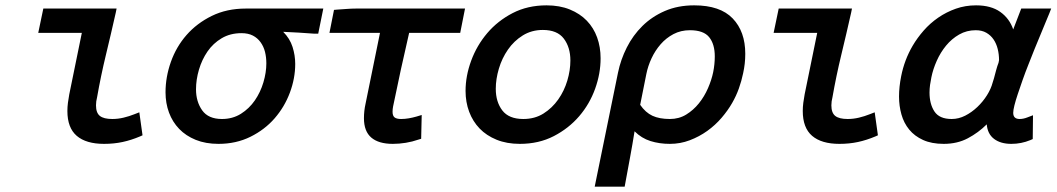

<svg xmlns="http://www.w3.org/2000/svg" viewBox="-20 -526 3951 718"><path d="M142 -494H416L413 -479Q395 -399 376 -320.5Q357 -242 343 -162Q341 -154 340 -147Q339 -140 339 -132Q339 -104 353.5 -92.5Q368 -81 400 -81Q421 -81 442 -86Q463 -91 483 -99L501 -106L513 -20L504 -16Q471 -2 438.5 5Q406 12 369 12Q302 12 267 -18Q232 -48 232 -111Q232 -126 234 -141.5Q236 -157 239 -173L286 -403H123Z M976 -289Q976 -312 971 -332Q966 -352 954.5 -368Q943 -384 925.5 -393Q908 -402 883 -402Q841 -402 809 -383Q777 -364 756 -333.5Q735 -303 724 -265.5Q713 -228 713 -192Q713 -146 736 -113.5Q759 -81 810 -81Q850 -81 881 -100.5Q912 -120 933 -150.5Q954 -181 965 -218Q976 -255 976 -289ZM1039 -407Q1064 -382 1074 -350.5Q1084 -319 1084 -287Q1084 -233 1064 -179.5Q1044 -126 1007 -83.5Q970 -41 916.5 -14.5Q863 12 797 12Q749 12 712 -3Q675 -18 650 -44Q625 -70 612 -105Q599 -140 599 -181Q599 -238 619 -294.5Q639 -351 677.5 -395Q716 -439 772 -466.5Q828 -494 899 -494H1189L1170 -400H1156Q1127 -402 1097.5 -404Q1068 -406 1039 -407Z M1555 -7 1545 -4Q1522 4 1497.5 8Q1473 12 1449 12Q1396 12 1368.5 -11.5Q1341 -35 1341 -84Q1341 -111 1347 -138L1401 -403H1212L1229 -489L1240 -490Q1257 -491 1275.5 -492.5Q1294 -494 1311 -494H1719L1701 -403H1510Q1494 -334 1479 -265.5Q1464 -197 1450 -128Q1449 -123 1448.5 -118Q1448 -113 1448 -108Q1448 -93 1455.5 -87Q1463 -81 1480 -81Q1494 -81 1508.5 -83.5Q1523 -86 1537 -90L1557 -96Z M2113 -300Q2113 -349 2088.5 -381.5Q2064 -414 2010 -414Q1968 -414 1935 -393.5Q1902 -373 1879.5 -340.5Q1857 -308 1845.5 -269Q1834 -230 1834 -194Q1834 -145 1858.5 -113Q1883 -81 1937 -81Q1980 -81 2012.5 -101.5Q2045 -122 2067.5 -154Q2090 -186 2101.5 -224.5Q2113 -263 2113 -300ZM1721 -186Q1721 -242 1742 -299Q1763 -356 1802 -402Q1841 -448 1897 -477Q1953 -506 2024 -506Q2073 -506 2111 -490.5Q2149 -475 2174.5 -448.5Q2200 -422 2213 -386Q2226 -350 2226 -308Q2226 -251 2205.5 -194Q2185 -137 2146 -91.5Q2107 -46 2051 -17Q1995 12 1924 12Q1875 12 1837 -3.5Q1799 -19 1773.5 -45.5Q1748 -72 1734.5 -108Q1721 -144 1721 -186Z M2485 -81Q2519 -81 2546 -97.5Q2573 -114 2593.5 -139.5Q2614 -165 2627.5 -196Q2641 -227 2647 -256Q2653 -286 2653 -315Q2653 -361 2632 -387Q2611 -413 2560 -413Q2526 -413 2498.5 -398.5Q2471 -384 2450.5 -360.5Q2430 -337 2416.5 -308Q2403 -279 2397 -249Q2391 -220 2385.5 -191.5Q2380 -163 2374 -134Q2394 -105 2420 -93Q2446 -81 2485 -81ZM2291 -254Q2301 -303 2324 -348.5Q2347 -394 2382.5 -429Q2418 -464 2466.5 -485Q2515 -506 2576 -506Q2673 -506 2720 -457Q2767 -408 2767 -325Q2767 -306 2765 -288Q2763 -270 2759 -252Q2753 -223 2743 -195Q2733 -167 2718 -141Q2702 -113 2678.5 -85.5Q2655 -58 2625 -36.5Q2595 -15 2559.5 -1.5Q2524 12 2485 12Q2446 12 2412.5 1.5Q2379 -9 2353 -35Q2345 15 2336 63.5Q2327 112 2318 161L2316 172H2204L2207 157Z M2892 -494H3166L3163 -479Q3145 -399 3126 -320.5Q3107 -242 3093 -162Q3091 -154 3090 -147Q3089 -140 3089 -132Q3089 -104 3103.5 -92.5Q3118 -81 3150 -81Q3171 -81 3192 -86Q3213 -91 3233 -99L3251 -106L3263 -20L3254 -16Q3221 -2 3188.5 5Q3156 12 3119 12Q3052 12 3017 -18Q2982 -48 2982 -111Q2982 -126 2984 -141.5Q2986 -157 2989 -173L3036 -403H2873Z M3692 -217Q3693 -219 3697 -233Q3701 -247 3705 -263Q3707 -271 3709.5 -278.5Q3712 -286 3714 -291Q3716 -299 3716 -301Q3716 -323 3711 -343Q3706 -363 3695.5 -378.5Q3685 -394 3668.5 -403.5Q3652 -413 3629 -413Q3595 -413 3567 -397Q3539 -381 3518 -355.5Q3497 -330 3483 -298.5Q3469 -267 3463 -237Q3460 -223 3458 -208.5Q3456 -194 3456 -180Q3456 -137 3474.5 -109Q3493 -81 3539 -81Q3565 -81 3589.5 -93.5Q3614 -106 3635 -126Q3656 -146 3671 -170Q3686 -194 3692 -217ZM3769 -416 3799 -494H3911L3904 -476Q3899 -464 3890.5 -443.5Q3882 -423 3871.5 -397.5Q3861 -372 3849 -343Q3837 -314 3826 -285Q3814 -255 3804 -226.5Q3794 -198 3786 -174Q3778 -150 3773.5 -132Q3769 -114 3769 -104Q3769 -81 3793 -81Q3807 -81 3822 -87L3843 -95L3842 -6L3833 -2Q3799 12 3762 12Q3722 12 3697.5 -6.5Q3673 -25 3670 -61Q3639 -30 3599.5 -9Q3560 12 3509 12Q3464 12 3432 -2.5Q3400 -17 3380 -41.5Q3360 -66 3351 -98Q3342 -130 3342 -165Q3342 -201 3350 -241Q3362 -302 3393 -355Q3410 -384 3434 -411.5Q3458 -439 3488.5 -460Q3519 -481 3554.5 -493.5Q3590 -506 3630 -506Q3686 -506 3720.5 -481.5Q3755 -457 3769 -416Z"/></svg>

Font: Codetta
Style: Bold Italic
Weight: 700
Italic angle: -11°
Designer: Ulrich Proeller
Foundry: PROSA GmbH
Version: Version 2.00;September 29, 2018;FontCreator 11.5.0.2427 64-b